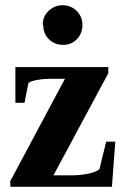

<svg xmlns="http://www.w3.org/2000/svg" viewBox="-20 -716 483 736"><path d="M20 0 19 -21 229 -414H177Q148 -414 125 -410Q100 -406 89 -398L74 -322H39V-459H395V-435L185 -44H258Q287 -44 317 -50Q347 -56 361 -67L387 -173H422L409 0ZM146 -618 144 -622Q144 -654 167 -675Q190 -696 220 -696Q252 -696 274 -674Q296 -652 296 -620Q296 -588 275 -566Q254 -544 222 -544Q190 -544 168 -565Q146 -586 146 -618Z"/></svg>

Font: Libra Serif Modern
Style: Bold
Weight: 700
Designer: Stefan Peev, Context Ltd
Foundry: Ascender Corporation
Version: Version 1.000